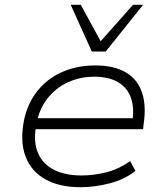

<svg xmlns="http://www.w3.org/2000/svg" viewBox="-20 -773 693 801"><path d="M316 8Q228 8 169 -25Q110 -58 86.5 -120.5Q63 -183 80 -271Q95 -342 136 -393.5Q177 -445 239 -472.5Q301 -500 378 -500Q456 -500 505 -471Q554 -442 572.5 -387Q591 -332 579 -253L577 -234H108L116 -280H561L531 -257Q542 -322 526 -365.5Q510 -409 471 -431Q432 -453 373 -453Q314 -453 263 -429.5Q212 -406 177.5 -361.5Q143 -317 132 -256L130 -245Q119 -179 139 -133.5Q159 -88 205.5 -64.5Q252 -41 320 -41Q369 -41 421 -53.5Q473 -66 523 -101L545 -60Q501 -25 439 -8.5Q377 8 316 8ZM363 -558 275 -753H317L400 -601L535 -753H577L421 -558Z"/></svg>

Font: Nunito Sans 7pt SemiExpanded ExtraLight
Style: Italic
Weight: 250
Width: 6
Italic angle: -9°
Designer: Vernon Adams
Foundry: Vernon Adams
Version: Version 3.101;gftools[0.9.27]